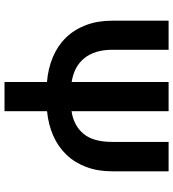

<svg xmlns="http://www.w3.org/2000/svg" viewBox="22 -789 767 851"><g transform="rotate(90 405.5 -363.5)"><path d="M71.7 -477.6V-727.3H200.6V-477.6Q200.6 -438.2 210.2 -407.1Q219.8 -376.1 238.1 -353.5Q256.4 -331 282.8 -316.9Q309.3 -302.9 343.4 -297.6V-727.3H473V-297.2Q535.5 -306.1 572.4 -349.4Q609 -392.4 609 -477.6V-727.3H739.3V-477.6Q739.3 -413 720 -361.9Q700.6 -310.7 665.5 -274.1Q630.3 -237.6 581.3 -215.9Q532.3 -194.2 473 -188.6V0H343.4V-188.2Q282.7 -193.2 232.6 -214.5Q182.5 -235.8 146.8 -272.4Q111.2 -308.9 91.4 -360.6Q71.7 -412.3 71.7 -477.6Z"/></g></svg>

Font: Inter P Semi Bold
Style: Regular
Weight: 600
Designer: Rasmus Andersson
Foundry: rsms
Version: Version 3.018;git-588b23468